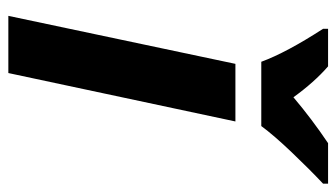

<svg xmlns="http://www.w3.org/2000/svg" viewBox="-193 -613 806 460"><g transform="rotate(90 210.0 -383.0)"><path d="M133 -544H271L155 0H18ZM49 -754V-766H139Q177 -733 213 -683Q265 -727 323 -766H420V-754Q385 -721 344.5 -678.5Q304 -636 282 -606H128Q106 -666 49 -754Z"/></g></svg>

Font: Noto Sans Display
Style: Bold Italic
Weight: 700
Italic angle: -12°
Designer: Monotype Design team
Foundry: Monotype Imaging Inc.
Version: Version 1.000